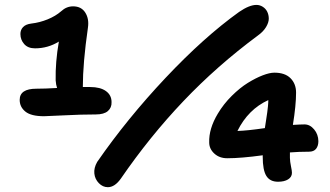

<svg xmlns="http://www.w3.org/2000/svg" viewBox="-20 -759 1356 790"><path d="M423.8 11.2Q402.8 11.2 386.7 -5.4Q370.6 -22 368.2 -44.9Q365.7 -67.9 379.9 -92.8Q502.9 -270.5 661.1 -438.5Q819.3 -606.4 963.9 -710Q1005.9 -738.8 1035.2 -738.8Q1048.8 -738.8 1061 -731.2Q1073.2 -723.6 1079.6 -710.7Q1085.9 -697.8 1085.9 -682.1Q1085.9 -666.5 1074.7 -647.7Q1063.5 -628.9 1041 -612.8Q873 -488.3 734.6 -342.8Q596.2 -197.3 477.1 -23.9Q452.1 11.2 423.8 11.2ZM161.1 -280.8Q107.9 -280.8 84.5 -299.8Q61 -318.8 61 -348.1Q61 -394 129.9 -394Q165 -394 214.8 -397Q210.4 -409.7 209 -428.2Q207.5 -503.9 222.2 -587.9Q177.2 -560.1 124 -560.1Q95.2 -560.1 79.6 -577.6Q64 -595.2 64 -619.1Q64 -636.2 75 -647.7Q85.9 -659.2 108.9 -662.1Q143.1 -666 176 -679.4Q209 -692.9 231.9 -712.9Q253.4 -732.9 280.8 -732.9Q314.5 -732.9 330.8 -707.3Q347.2 -681.6 341.8 -645Q320.8 -499.5 320.8 -400.9H351.1Q392.6 -400.9 415.8 -384.3Q439 -367.7 439 -338.9Q439.9 -315.9 423.8 -302Q407.7 -288.1 374 -288.1Q313 -288.1 243.2 -284.4Q173.3 -280.8 161.1 -280.8ZM1124 -11.2Q1090.8 -11.2 1075.9 -35.2Q1061 -59.1 1061 -113.8V-120.1Q972.2 -107.9 915 -107.9Q882.8 -107.9 861.8 -127.2Q840.8 -146.5 840.8 -172.9Q838.9 -229 876 -291Q899.9 -331.1 933.6 -364.5Q967.3 -397.9 999.8 -418Q1032.2 -438 1060.8 -449Q1089.4 -460 1108.9 -460Q1152.8 -460 1175.5 -437Q1198.2 -414.1 1198.2 -377.9Q1198.2 -326.2 1185.1 -245.1Q1217.3 -247.1 1232.9 -247.1Q1255.4 -247.1 1272.5 -226.6Q1289.6 -206.1 1290 -178.2Q1290 -158.7 1280.5 -146.7Q1271 -134.8 1251 -134.8Q1210 -134.8 1172.9 -131.8V-108.9Q1173.3 -93.8 1177.2 -75.2Q1181.2 -56.6 1181.2 -47.9Q1181.2 -30.8 1165.5 -21Q1149.9 -11.2 1124 -11.2ZM1084 -347.2Q1001 -309.1 957 -220.2Q997.1 -221.2 1069.8 -231.9Q1071.3 -240.7 1074.7 -263.7Q1078.1 -286.6 1079.6 -296.6Q1081.1 -306.6 1082.5 -321.5Q1084 -336.4 1084 -347.2Z"/></svg>

Font: Shantell Sans Bouncy
Style: Regular
Weight: 600
Designer: Stephen Nixon, Anya Danilova, Shantell Martin
Foundry: Arrow Type
Version: Version 1.006;[9816181b4]